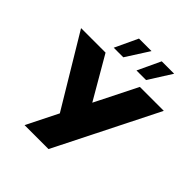

<svg xmlns="http://www.w3.org/2000/svg" viewBox="-272 -1085 1247 1247"><g transform="rotate(45 351.0 -461.5)"><path d="M731 -705 377 0H157L265 -216L-29 -705H196L365 -414L511 -705ZM211 -765 285 -923H400L299 -765ZM420 -765 494 -923H608L508 -765Z"/></g></svg>

Font: Nunito Sans Heavy
Style: Regular
Weight: 400
Designer: Vernon Adams
Foundry: Vernon Adams
Version: Version 2.500